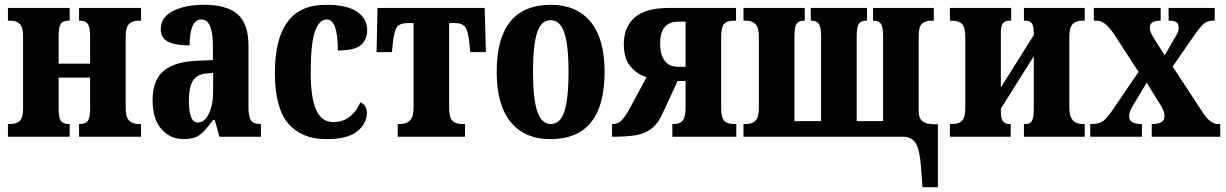

<svg xmlns="http://www.w3.org/2000/svg" viewBox="-20 -569 5104 799"><path d="M13 -53H23Q50 -53 63 -66.5Q76 -80 76 -118V-418Q76 -455 62.5 -469Q49 -483 23 -483H13V-536H270V-483H266Q242 -483 233 -470Q224 -457 224 -418V-304H355V-418Q355 -456 345.5 -469.5Q336 -483 312 -483H309V-536H567V-483H558Q531 -483 517 -469Q503 -455 503 -418V-118Q503 -82 517 -67.5Q531 -53 558 -53H567V0H309V-53H312Q336 -53 345.5 -66Q355 -79 355 -118V-246H224V-118Q224 -79 233.5 -66Q243 -53 266 -53H270V0H13Z M615 -153Q615 -234 660 -273Q705 -312 798 -316L866 -319V-374Q866 -431 854.5 -459.5Q843 -488 817 -488Q793 -488 781 -460Q769 -432 769 -380Q708 -380 678.5 -396Q649 -412 649 -447Q649 -497 699.5 -523Q750 -549 830 -549Q924 -549 969 -509.5Q1014 -470 1014 -379V-123Q1014 -83 1024.5 -68Q1035 -53 1063 -53H1066V0H893L874 -69H866Q834 -24 810.5 -7Q787 10 745 10Q688 10 651.5 -32Q615 -74 615 -153ZM867 -191V-266L837 -263Q798 -259 782 -232Q766 -205 766 -149Q766 -59 803 -59Q831 -59 849 -95.5Q867 -132 867 -191Z M1124 -266Q1124 -549 1335 -549Q1425 -549 1466.5 -520Q1508 -491 1508 -444Q1508 -405 1482.5 -382Q1457 -359 1386 -359Q1386 -488 1340 -488Q1308 -488 1290.5 -438Q1273 -388 1273 -267Q1273 -163 1295.5 -112Q1318 -61 1368 -61Q1407 -61 1436 -84Q1465 -107 1480 -144Q1507 -129 1507 -100Q1507 -56 1467.5 -23Q1428 10 1338 10Q1236 10 1180 -54.5Q1124 -119 1124 -266Z M1635 -53H1645Q1672 -53 1686.5 -68Q1701 -83 1701 -120V-473H1677Q1644 -473 1632 -456.5Q1620 -440 1615 -392L1611 -352H1547L1551 -536H1997L2002 -352H1937L1933 -392Q1928 -440 1916 -456.5Q1904 -473 1873 -473H1849V-120Q1849 -82 1862 -67.5Q1875 -53 1902 -53H1915V0H1635Z M2047 -270Q2047 -549 2273 -549Q2379 -549 2437.5 -478.5Q2496 -408 2496 -270Q2496 10 2270 10Q2164 10 2105.5 -61Q2047 -132 2047 -270ZM2346 -270Q2346 -380 2328.5 -432.5Q2311 -485 2271 -485Q2232 -485 2215 -432.5Q2198 -380 2198 -270Q2198 -160 2215.5 -106.5Q2233 -53 2272 -53Q2312 -53 2329 -106.5Q2346 -160 2346 -270Z M2527 -53H2530Q2551 -53 2565 -66.5Q2579 -80 2598 -113L2671 -248Q2630 -260 2603 -293.5Q2576 -327 2576 -385Q2576 -456 2621 -496Q2666 -536 2764 -536H3043V-483H3034Q3004 -483 2992.5 -468.5Q2981 -454 2981 -415V-120Q2981 -81 2993 -67Q3005 -53 3034 -53H3044V0H2778V-53H2787Q2810 -53 2821.5 -68Q2833 -83 2833 -120V-232H2800L2735 -92Q2717 -53 2690.5 -33Q2664 -13 2626.5 -6.5Q2589 0 2527 0ZM2833 -291V-479H2803Q2727 -479 2727 -388Q2727 -343 2745.5 -317Q2764 -291 2803 -291Z M3813 130Q3808 56 3791.5 28Q3775 0 3737 0H3074V-53H3084Q3111 -53 3124.5 -67.5Q3138 -82 3138 -119V-418Q3138 -454 3124 -468.5Q3110 -483 3084 -483H3074V-536H3329V-483H3326Q3304 -483 3295 -470Q3286 -457 3286 -418V-65H3397V-417Q3397 -456 3387.5 -469.5Q3378 -483 3358 -483H3354V-536H3588V-483H3584Q3563 -483 3554 -470Q3545 -457 3545 -418V-65H3655V-418Q3655 -457 3646 -470Q3637 -483 3616 -483H3613V-536H3866V-483H3857Q3829 -483 3816 -469.5Q3803 -456 3803 -418V-108Q3803 -76 3819.5 -64Q3836 -52 3864 -52H3883V210H3819Z M3933 -53H3942Q3970 -53 3983.5 -66.5Q3997 -80 3997 -121V-415Q3997 -455 3983.5 -469Q3970 -483 3942 -483H3933V-536H4188V-483H4181Q4162 -483 4153.5 -472Q4145 -461 4145 -431V-205L4282 -423V-433Q4282 -460 4274 -471.5Q4266 -483 4248 -483H4241V-536H4494V-483H4484Q4457 -483 4443.5 -468.5Q4430 -454 4430 -414V-125Q4430 -85 4444 -69Q4458 -53 4484 -53H4494V0H4241V-53H4249Q4267 -53 4274.5 -66.5Q4282 -80 4282 -112V-335L4145 -117V-107Q4145 -76 4153.5 -64.5Q4162 -53 4180 -53H4186V0H3933Z M4517 -53H4525Q4554 -53 4571 -65.5Q4588 -78 4614 -117L4718 -270L4614 -430Q4595 -457 4578.5 -470Q4562 -483 4543 -483H4532V-536H4810V-483H4807Q4765 -483 4765 -454Q4765 -444 4769 -434Q4773 -424 4783 -408L4827 -339L4861 -398Q4865 -405 4872 -416.5Q4879 -428 4882 -436.5Q4885 -445 4885 -453Q4885 -470 4875.5 -476.5Q4866 -483 4847 -483H4843V-536H5035V-483H5028Q5005 -483 4990 -470.5Q4975 -458 4947 -418L4860 -292L4982 -106Q5015 -53 5047 -53H5058V0H4773V-53H4777Q4826 -53 4826 -86Q4826 -98 4820 -112.5Q4814 -127 4795 -155L4752 -225L4699 -137Q4689 -121 4684 -109.5Q4679 -98 4679 -86Q4679 -69 4691 -61Q4703 -53 4730 -53H4732V0H4517Z"/></svg>

Font: Noto Serif CondExtraBold
Style: Regular
Weight: 800
Width: 3
Designer: Monotype Design Team
Foundry: Monotype Imaging Inc.
Version: Version 1.001